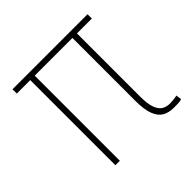

<svg xmlns="http://www.w3.org/2000/svg" viewBox="-139 -663 802 802"><g transform="rotate(-45 261.5 -262.5)"><path d="M478 -528.3V-502.9H34.7V-528.3ZM140.6 -528.3V0H114.3V-528.3ZM363.3 -528.3H390.1V-131.3Q390.1 -85 399.4 -61.3Q408.7 -37.6 423.8 -29.3Q439 -21 456.5 -21Q468.8 -21 479.2 -22.2Q489.7 -23.4 500.5 -25.4L503.4 -1.5Q494.6 2.4 480.2 2.7Q465.8 2.9 456.1 2.9Q427.7 2.9 407 -8.8Q386.2 -20.5 374.8 -49.8Q363.3 -79.1 363.3 -131.8Z"/></g></svg>

Font: Roboto Condensed Thin
Style: Regular
Weight: 250
Width: 3
Designer: Christian Robertson
Foundry: Google
Version: Version 3.009; 2024